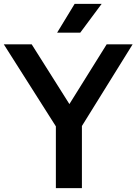

<svg xmlns="http://www.w3.org/2000/svg" viewBox="-42 -968 703 988"><path d="M245.5 0V-373L273 -274.5L-22.5 -740H121L335 -401H295.5L507 -740H640.5L351.5 -274.5L379.5 -371.5V0ZM252 -800 342 -948H481L371 -800Z"/></svg>

Font: Encode Sans Condensed Thin SemiBold
Style: Regular
Weight: 600
Version: Version 3.002